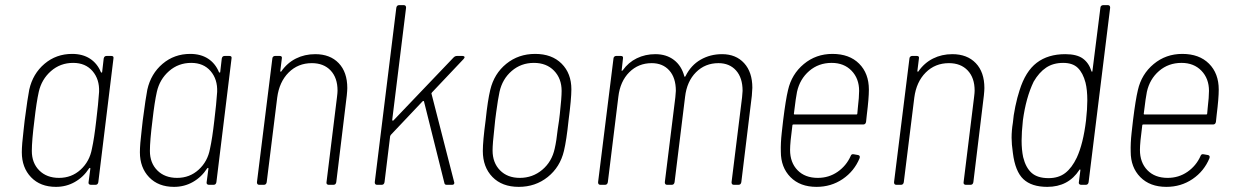

<svg xmlns="http://www.w3.org/2000/svg" viewBox="-20 -720 4805 748"><path d="M395 -502H414Q424 -502 422 -492L363 -10Q361 0 352 0H334Q329 0 326.5 -3Q324 -6 325 -10L332 -63Q332 -66 330.5 -66Q329 -66 327 -64Q305 -30 271.5 -11Q238 8 198 8Q137 8 101 -29.5Q65 -67 65 -127Q65 -156 72 -214L76 -250Q88 -342 94 -371Q108 -433 153.5 -471.5Q199 -510 261 -510Q302 -510 330.5 -491.5Q359 -473 373 -439Q375 -437 376.5 -437Q378 -437 378 -440L384 -492Q386 -502 395 -502ZM355 -251Q363 -316 366 -362Q368 -411 340.5 -443Q313 -475 265 -475Q215 -475 178.5 -443Q142 -411 131 -362Q122 -322 114 -251Q104 -172 104 -132Q104 -85 133 -56Q162 -27 210 -27Q259 -27 294 -59Q329 -91 338 -140Q347 -180 355 -251Z M855 -502H874Q884 -502 882 -492L823 -10Q821 0 812 0H794Q789 0 786.5 -3Q784 -6 785 -10L792 -63Q792 -66 790.5 -66Q789 -66 787 -64Q765 -30 731.5 -11Q698 8 658 8Q597 8 561 -29.5Q525 -67 525 -127Q525 -156 532 -214L536 -250Q548 -342 554 -371Q568 -433 613.5 -471.5Q659 -510 721 -510Q762 -510 790.5 -491.5Q819 -473 833 -439Q835 -437 836.5 -437Q838 -437 838 -440L844 -492Q846 -502 855 -502ZM815 -251Q823 -316 826 -362Q828 -411 800.5 -443Q773 -475 725 -475Q675 -475 638.5 -443Q602 -411 591 -362Q582 -322 574 -251Q564 -172 564 -132Q564 -85 593 -56Q622 -27 670 -27Q719 -27 754 -59Q789 -91 798 -140Q807 -180 815 -251Z M1333 -377Q1333 -368 1331 -348L1290 -10Q1288 0 1279 0H1260Q1256 0 1253.5 -3Q1251 -6 1252 -10L1293 -343Q1295 -359 1295 -367Q1295 -417 1268 -445.5Q1241 -474 1195 -474Q1141 -474 1104.5 -437.5Q1068 -401 1060 -340L1019 -10Q1017 0 1008 0H990Q981 0 981 -10L1041 -492Q1041 -496 1044 -499Q1047 -502 1051 -502H1070Q1080 -502 1078 -492L1072 -444Q1072 -441 1073.5 -440.5Q1075 -440 1076 -442Q1099 -475 1133 -492Q1167 -509 1208 -509Q1266 -509 1299.5 -474Q1333 -439 1333 -377Z M1440 -10 1524 -690Q1526 -700 1535 -700H1553Q1562 -700 1562 -690L1508 -253Q1508 -251 1509.5 -250Q1511 -249 1513 -251L1747 -496Q1753 -502 1760 -502H1782Q1788 -502 1789.5 -498.5Q1791 -495 1786 -490L1663 -360Q1663 -359 1661.5 -357.5Q1660 -356 1661 -355L1749 -12L1750 -8Q1750 0 1741 0H1720Q1712 0 1711 -8L1632 -324Q1632 -326 1630 -326.5Q1628 -327 1626 -325L1503 -195L1500 -190L1478 -10Q1476 0 1467 0H1449Q1440 0 1440 -10Z M1861 -132Q1861 -170 1872 -252Q1880 -329 1890 -370Q1905 -433 1952.5 -471.5Q2000 -510 2065 -510Q2130 -510 2168 -472Q2206 -434 2206 -372Q2206 -335 2195 -251Q2187 -174 2177 -132Q2162 -69 2114 -30.5Q2066 8 2001 8Q1936 8 1898.5 -30.5Q1861 -69 1861 -132ZM2141 -141Q2148 -171 2153 -218L2158 -251L2161 -276Q2168 -339 2168 -366Q2168 -414 2138.5 -444.5Q2109 -475 2060 -475Q2010 -475 1973.5 -443.5Q1937 -412 1926 -362Q1920 -334 1913 -282L1909 -251L1906 -221Q1899 -160 1899 -134Q1899 -86 1928 -56.5Q1957 -27 2005 -27Q2055 -27 2092.5 -58.5Q2130 -90 2141 -141Z M2911 -378Q2911 -369 2909 -347L2868 -10Q2866 0 2857 0H2839Q2830 0 2830 -10L2871 -341Q2873 -359 2873 -366Q2873 -417 2847.5 -445.5Q2822 -474 2779 -474Q2727 -474 2691.5 -438.5Q2656 -403 2649 -343L2608 -10Q2606 0 2597 0H2579Q2570 0 2570 -10L2611 -341Q2613 -359 2613 -366Q2613 -417 2587.5 -445.5Q2562 -474 2519 -474Q2467 -474 2431.5 -438.5Q2396 -403 2389 -343L2348 -10Q2346 0 2337 0H2319Q2310 0 2310 -10L2370 -492Q2370 -496 2373 -499Q2376 -502 2380 -502H2399Q2409 -502 2407 -492L2402 -447Q2401 -444 2402.5 -444Q2404 -444 2406 -446Q2428 -477 2461 -493Q2494 -509 2533 -509Q2576 -509 2605.5 -486.5Q2635 -464 2646 -423Q2648 -418 2651 -424Q2672 -466 2709.5 -487.5Q2747 -509 2793 -509Q2847 -509 2879 -474Q2911 -439 2911 -378Z M3294 -112Q3297 -121 3306 -119L3323 -116Q3332 -114 3329 -104Q3308 -53 3263 -22.5Q3218 8 3161 8Q3097 8 3059.5 -30Q3022 -68 3022 -129Q3021 -162 3025.5 -202.5Q3030 -243 3031 -251Q3041 -332 3050 -369Q3064 -431 3111.5 -470.5Q3159 -510 3223 -510Q3289 -510 3327 -472Q3365 -434 3365 -371Q3365 -337 3357 -273L3354 -245Q3352 -235 3343 -235H3071Q3067 -235 3067 -231Q3058 -164 3058 -136Q3058 -87 3087 -57Q3116 -27 3166 -27Q3209 -27 3243 -50.5Q3277 -74 3294 -112ZM3085 -362Q3081 -344 3073 -278Q3072 -274 3076 -274H3316Q3320 -274 3320 -278L3322 -300Q3327 -342 3327 -366Q3327 -414 3297.5 -444.5Q3268 -475 3220 -475Q3169 -475 3132.5 -443.5Q3096 -412 3085 -362Z M3815 -377Q3815 -368 3813 -348L3772 -10Q3770 0 3761 0H3742Q3738 0 3735.5 -3Q3733 -6 3734 -10L3775 -343Q3777 -359 3777 -367Q3777 -417 3750 -445.5Q3723 -474 3677 -474Q3623 -474 3586.5 -437.5Q3550 -401 3542 -340L3501 -10Q3499 0 3490 0H3472Q3463 0 3463 -10L3523 -492Q3523 -496 3526 -499Q3529 -502 3533 -502H3552Q3562 -502 3560 -492L3554 -444Q3554 -441 3555.5 -440.5Q3557 -440 3558 -442Q3581 -475 3615 -492Q3649 -509 3690 -509Q3748 -509 3781.5 -474Q3815 -439 3815 -377Z M4278 -700H4296Q4305 -700 4305 -690L4221 -10Q4219 0 4210 0H4192Q4187 0 4184.5 -3Q4182 -6 4183 -10L4189 -57Q4189 -60 4187.5 -60Q4186 -60 4185 -58Q4142 8 4060 8Q3999 8 3967 -22Q3935 -52 3926 -124Q3921 -159 3921 -183Q3921 -212 3926 -242Q3928 -269 3935.5 -305Q3943 -341 3952 -368Q3975 -442 4019 -475.5Q4063 -509 4130 -509Q4175 -509 4198.5 -492Q4222 -475 4232 -443Q4233 -440 4234.5 -440.5Q4236 -441 4236 -444L4267 -690Q4267 -694 4270 -697Q4273 -700 4278 -700ZM4211 -251Q4216 -296 4216 -329Q4216 -370 4209 -398Q4199 -436 4179 -455.5Q4159 -475 4122 -475Q4083 -475 4055.5 -456.5Q4028 -438 4007 -402Q3977 -340 3965 -251Q3960 -204 3960 -172Q3960 -137 3966 -108Q3976 -67 3999 -46.5Q4022 -26 4065 -26Q4104 -26 4130 -46Q4156 -66 4175 -106Q4200 -160 4211 -251Z M4657 -112Q4660 -121 4669 -119L4686 -116Q4695 -114 4692 -104Q4671 -53 4626 -22.5Q4581 8 4524 8Q4460 8 4422.5 -30Q4385 -68 4385 -129Q4384 -162 4388.5 -202.5Q4393 -243 4394 -251Q4404 -332 4413 -369Q4427 -431 4474.5 -470.5Q4522 -510 4586 -510Q4652 -510 4690 -472Q4728 -434 4728 -371Q4728 -337 4720 -273L4717 -245Q4715 -235 4706 -235H4434Q4430 -235 4430 -231Q4421 -164 4421 -136Q4421 -87 4450 -57Q4479 -27 4529 -27Q4572 -27 4606 -50.5Q4640 -74 4657 -112ZM4448 -362Q4444 -344 4436 -278Q4435 -274 4439 -274H4679Q4683 -274 4683 -278L4685 -300Q4690 -342 4690 -366Q4690 -414 4660.5 -444.5Q4631 -475 4583 -475Q4532 -475 4495.5 -443.5Q4459 -412 4448 -362Z"/></svg>

Font: Barlow Semi Condensed ExLight
Style: Italic
Weight: 275
Width: 4
Italic angle: -7°
Designer: Jeremy Tribby
Foundry: Tribby Type
Version: Version 1.408